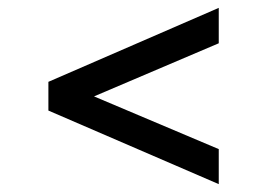

<svg xmlns="http://www.w3.org/2000/svg" viewBox="-20 -593 690 488"><path d="M536 -125 103 -312V-385L536 -573V-483L219 -348L536 -214Z"/></svg>

Font: REM Medium
Style: Regular
Weight: 400
Version: Version 1.005;gftools[0.9.28]